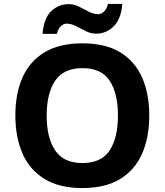

<svg xmlns="http://www.w3.org/2000/svg" viewBox="-20 -945 836 975"><path d="M738 -358Q738 -247 701.5 -164.5Q665 -82 590 -36Q515 10 398 10Q282 10 206.5 -36Q131 -82 94.5 -165Q58 -248 58 -359Q58 -470 94.5 -552Q131 -634 206.5 -679.5Q282 -725 399 -725Q515 -725 590 -679.5Q665 -634 701.5 -551.5Q738 -469 738 -358ZM217 -358Q217 -246 260 -181.5Q303 -117 398 -117Q495 -117 537 -181.5Q579 -246 579 -358Q579 -471 537 -535Q495 -599 399 -599Q303 -599 260 -535Q217 -471 217 -358ZM196 -773Q202 -851 239.5 -887.5Q277 -924 329 -924Q356 -924 381.5 -911Q407 -898 431.5 -885.5Q456 -873 479 -873Q494 -873 508 -886Q522 -899 528 -925H601Q595 -848 557 -811Q519 -774 468 -774Q442 -774 416.5 -786.5Q391 -799 366.5 -812Q342 -825 318 -825Q303 -825 289 -812Q275 -799 269 -773Z"/></svg>

Font: Noto Sans Ethiopic
Style: Bold
Weight: 700
Designer: Monotype Design Team
Foundry: Monotype Imaging Inc.
Version: Version 2.102; ttfautohint (v1.8.4.7-5d5b)